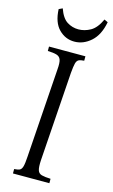

<svg xmlns="http://www.w3.org/2000/svg" viewBox="-132 -918 569 968"><g transform="rotate(15 153.0 -434.5)"><path d="M42 0V-23Q61 -24 70.5 -28.5Q80 -33 84.5 -49Q89 -65 91 -100L123 -565Q126 -600 120.5 -615.5Q115 -631 98.5 -636Q82 -641 52 -642V-665H242V-642Q223 -641 213.5 -636Q204 -631 200 -615.5Q196 -600 193 -565L161 -100Q159 -65 164 -49Q169 -33 185.5 -28.5Q202 -24 232 -23V0ZM287 -869 306 -860Q293 -791 254 -756.5Q215 -722 168 -722Q121 -722 87 -756.5Q53 -791 50 -860L69 -869Q86 -821 113 -804Q140 -787 172 -787Q204 -787 234.5 -804Q265 -821 287 -869Z"/></g></svg>

Font: Bona Nova SC
Style: Italic
Weight: 400
Italic angle: -4°
Designer: Mateusz Machalski
Foundry: Capitalics
Version: Version 4.001; ttfautohint (v1.8.4.7-5d5b)